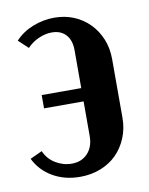

<svg xmlns="http://www.w3.org/2000/svg" viewBox="-65 -554 474 612"><g transform="rotate(-10 172.0 -248.0)"><path d="M311 -153Q311 -118 298.5 -88Q286 -58 264.5 -36.5Q243 -15 212.5 -3Q182 9 146 9Q96 9 57.5 -13.5Q19 -36 0 -75L39 -93Q50 -67 74.5 -52Q99 -37 127 -37Q159 -37 178.5 -58Q198 -79 198 -114V-226H70V-269H198V-392Q198 -424 181.5 -442Q165 -460 136 -460Q115 -460 93.5 -450.5Q72 -441 56 -424L25 -453Q48 -478 82 -491.5Q116 -505 152 -505Q186 -505 215 -493Q244 -481 265.5 -459Q287 -437 299 -407.5Q311 -378 311 -343Z"/></g></svg>

Font: Moniqa ExtBd Paragraph
Style: Regular
Weight: 800
Designer: Rajesh Rajput
Foundry: Rajesh Rajput
Version: Version 1.000